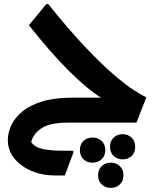

<svg xmlns="http://www.w3.org/2000/svg" viewBox="-20 -594 764 930"><path d="M313 0Q221 0 181 27Q141 54 131 94Q148 119 186 127.5Q224 136 282 136H335V146L294 256H248Q185 256 133 234Q81 212 49.5 173.5Q18 135 18 84Q18 48 35 12Q52 -24 89 -54.5Q126 -85 186 -103Q246 -121 332 -121H469Q395 -168 305.5 -259Q216 -350 120 -472L204 -574H214Q315 -448 394 -365Q473 -282 531.5 -232Q590 -182 629 -157Q668 -132 689 -123L641 0ZM513 117Q513 89 530.5 72.5Q548 56 574 56Q600 56 617.5 72.5Q635 89 635 117Q635 145 617.5 161.5Q600 178 574 178Q548 178 530.5 161.5Q513 145 513 117ZM367 133Q367 105 384.5 88.5Q402 72 428 72Q454 72 472 88.5Q490 105 490 133Q490 161 472 177.5Q454 194 428 194Q402 194 384.5 177.5Q367 161 367 133ZM455 255Q455 227 473 210.5Q491 194 517 194Q543 194 560.5 210.5Q578 227 578 255Q578 283 560.5 299.5Q543 316 517 316Q491 316 473 299.5Q455 283 455 255Z"/></svg>

Font: Kufam SemiBold
Style: Regular
Weight: 600
Designer: Wael Morcos, Artur Schmal
Foundry: Original Type
Version: Version 1.300; ttfautohint (v1.8.3)